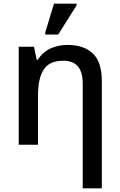

<svg xmlns="http://www.w3.org/2000/svg" viewBox="-20 -796 660 1056"><path d="M435 240V-336Q435 -462 329 -462Q251 -462 220 -413Q189 -364 189 -272V0H83V-539H167L182 -467H188Q214 -509 257 -529Q300 -549 351 -549Q441 -549 490.5 -502Q540 -455 540 -351V240ZM229 -606V-618L277 -776H401V-766L300 -606Z"/></svg>

Font: Noto Sans Medium
Style: Regular
Weight: 500
Designer: Monotype Design Team
Foundry: Monotype Imaging Inc.
Version: Version 2.007